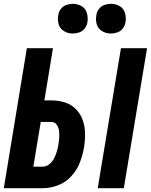

<svg xmlns="http://www.w3.org/2000/svg" viewBox="-31 -988 792 1008"><path d="M482 0H619L741 -735H604ZM-11 0H194Q233 0 273 -15Q313 -30 343 -62.5Q373 -95 388 -134Q403 -173 410 -213Q416 -250 415.5 -287Q415 -324 403.5 -357Q392 -390 367.5 -415Q343 -440 309 -450.5Q275 -461 238 -461H202L247 -735H110ZM193 -113H144L183 -348H238Q256 -348 266.5 -333.5Q277 -319 279 -302Q281 -285 280 -267Q279 -249 276 -231Q273 -212 267.5 -193.5Q262 -175 253.5 -157.5Q245 -140 228.5 -126.5Q212 -113 193 -113ZM551 -812Q568 -812 585.5 -818Q603 -824 614 -839Q625 -854 628 -871Q632 -896 625 -920Q618 -944 597 -956Q576 -968 551 -968Q534 -968 517 -962Q500 -956 488.5 -941Q477 -926 475 -909Q470 -884 477 -860.5Q484 -837 505 -824.5Q526 -812 551 -812ZM351 -812Q368 -812 385.5 -818Q403 -824 414 -839Q425 -854 428 -871Q432 -896 425 -920Q418 -944 397 -956Q376 -968 351 -968Q334 -968 317 -962Q300 -956 288.5 -941Q277 -926 275 -909Q270 -884 277 -860.5Q284 -837 305 -824.5Q326 -812 351 -812Z"/></svg>

Font: Iosevka Sparkle XBdObl
Style: Regular
Weight: 800
Italic angle: -9°
Designer: Belleve Invis
Foundry: Belleve Invis
Version: Version 4.5.0; ttfautohint (v1.8.3)